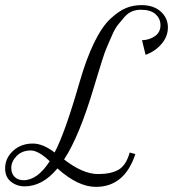

<svg xmlns="http://www.w3.org/2000/svg" viewBox="-108 -720 675 749"><path d="M398 -125 420 -119Q378 9 266 9Q196 9 116 -63Q58 7 -12 7Q-42 7 -65 -11Q-88 -29 -88 -63Q-88 -103 -57 -131.5Q-26 -160 20 -160Q60 -160 105 -125Q145 -200 202 -398Q229 -492 260 -555Q291 -618 324 -648Q357 -678 384.5 -689Q412 -700 444 -700Q491 -700 519 -675Q547 -650 547 -613Q547 -578 522.5 -549Q498 -520 460 -506L446 -563Q475 -564 496.5 -579Q518 -594 518 -622Q518 -647 499 -664.5Q480 -682 441 -682Q423 -682 407 -675.5Q391 -669 377 -653Q363 -637 351.5 -622.5Q340 -608 328 -580Q316 -552 308.5 -535Q301 -518 290 -483Q279 -448 274.5 -433Q270 -418 259 -382Q201 -187 142 -98Q215 -41 275 -41Q325 -41 354.5 -58Q384 -75 398 -125ZM-16 -17Q38 -17 86 -91Q42 -133 12 -133Q-22 -133 -43 -111.5Q-64 -90 -64 -65Q-64 -43 -51 -30Q-38 -17 -16 -17Z"/></svg>

Font: Dynalight
Style: Regular
Weight: 400
Designer: Astigmatic (AOETI)
Foundry: Astigmatic (AOETI)
Version: Version 1.000